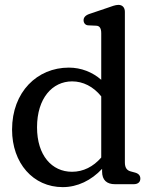

<svg xmlns="http://www.w3.org/2000/svg" viewBox="-20 -756 620 788"><path d="M516.5 -52.5C501.5 -56.5 492.5 -66.5 492.5 -89.5V-707.5C492.5 -725 482.5 -736 466 -736C453.5 -736 438.5 -730 420 -723.5L347.5 -699C331 -693.5 323 -684.5 323 -673C323 -662 330 -652.5 342 -652L375 -650.5C388.5 -650 395.5 -640.5 395.5 -619.5V-428.5C359.5 -460 313 -478.5 262.5 -478.5C133 -478.5 29.5 -379 29.5 -224C29.5 -86.5 116 12 237.5 12C298 12 354.5 -15.5 399 -63V-52C399 -17 418 0 452 0H528.5C546 0 556 -8.5 556 -23C556 -35 549 -43.5 535 -47.5ZM275.5 -51C193 -51 132 -118 132 -233.5C132 -353 195 -422 276 -422C320.5 -422 363 -401 395.5 -360.5V-109.5C363 -72 322 -51 275.5 -51Z"/></svg>

Font: dr Title
Style: Regular
Weight: 400
Version: Version 1.000;hotconv 1.0.109;makeotfexe 2.5.65596